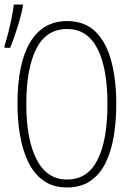

<svg xmlns="http://www.w3.org/2000/svg" viewBox="-30 -817 580 847"><path d="M266 10Q204 10 162 -20Q120 -50 95 -101.5Q70 -153 58.5 -219.5Q47 -286 47 -359Q47 -537 103 -630.5Q159 -724 266 -724Q344 -724 391.5 -677Q439 -630 461 -547.5Q483 -465 483 -359Q483 -284 472 -217Q461 -150 436 -99Q411 -48 369 -19Q327 10 266 10ZM266 -25Q356 -25 400 -111.5Q444 -198 444 -358Q444 -517 399.5 -603Q355 -689 266 -689Q174 -689 130 -601.5Q86 -514 86 -358Q86 -202 131.5 -113.5Q177 -25 266 -25ZM-10 -614Q-3 -636 5.5 -669Q14 -702 21 -736.5Q28 -771 31 -797H71V-789Q63 -747 46.5 -695Q30 -643 15 -606H-10Z"/></svg>

Font: Noto Sans Mono Condensed ExtraLight
Style: Regular
Weight: 200
Width: 3
Designer: Monotype Design Team
Foundry: Monotype Imaging Inc.
Version: Version 2.014; ttfautohint (v1.8.4.7-5d5b)